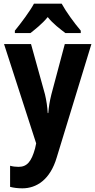

<svg xmlns="http://www.w3.org/2000/svg" viewBox="-20 -786 520 1046"><path d="M316 -766H165C144 -726 93 -658 61 -619V-606H146C170 -625 210 -656 240 -693C269 -656 309 -627 336 -606H420V-619C382 -664 340 -722 316 -766ZM2 -546 177 -5 171 23C151 95 127 123 81 123C65 123 49 121 35 117V232C54 237 76 240 102 240C178 240 253 194 289 72L478 -546H333L260 -272C250 -232 246 -204 243 -170H240C238 -205 233 -238 225 -272L149 -546Z"/></svg>

Font: Noto Sans Sinhala Condensed
Style: Bold
Weight: 700
Width: 3
Designer: Jelle Bosma - Monotype Design Team
Foundry: Monotype Imaging Inc.
Version: Version 2.006